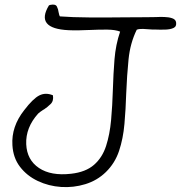

<svg xmlns="http://www.w3.org/2000/svg" viewBox="-20 -772 776 820"><path d="M284 -30Q346 -37 381.5 -68Q417 -99 433 -148.5Q449 -198 454.5 -259.5Q460 -321 462 -388Q464 -456 469 -518.5Q474 -581 493 -637Q473 -645 439 -645.5Q405 -646 365 -644H363Q341 -643 317.5 -642.5Q294 -642 273 -643Q129 -650 189 -749L194 -751Q217 -756 223 -744Q229 -732 230 -721Q233 -705 236 -702Q287 -698 362 -697.5Q437 -697 514 -698Q571 -698 604 -698.5Q637 -699 641 -699Q642 -699 644 -699Q662 -700 681.5 -699.5Q701 -699 715.5 -694Q730 -689 732 -677Q735 -659 721 -652.5Q707 -646 684 -645.5Q661 -645 638 -646Q634 -646 632 -646Q631 -646 629 -646Q608 -648 590.5 -648.5Q573 -649 564 -645Q536 -588 529 -518.5Q522 -449 519 -372Q517 -306 511.5 -243Q506 -180 488.5 -127.5Q471 -75 432 -37Q395 -1 344.5 14.5Q294 30 241 26.5Q188 23 141.5 1Q95 -21 65.5 -59.5Q36 -98 33 -152Q28 -231 83 -301Q121 -351 148 -364.5Q175 -378 206 -365Q210 -341 196 -327.5Q182 -314 167 -304Q166 -304 166 -304Q156 -297 151.5 -294Q147 -291 143 -287Q89 -227 92 -156Q95 -89 146.5 -54.5Q198 -20 284 -30Z"/></svg>

Font: Yuji Hentaigana Akari
Style: Regular
Weight: 400
Designer: Kataoka Yuji
Foundry: Kinuta Font Factory
Version: Version 3.002